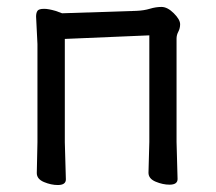

<svg xmlns="http://www.w3.org/2000/svg" viewBox="-20 -512 617 548"><path d="M145 16.1Q126 16.1 105.5 7.6Q85 -1 85 -18.1L86.9 -106V-386.2L83 -464.8Q83 -475.1 86.9 -481Q90.8 -486.8 106 -486.8Q118.2 -486.8 138.2 -481L157.2 -474.1L369.1 -481Q391.1 -481.9 408 -487.1Q424.8 -492.2 440.9 -492.2Q458 -492.2 476.1 -474.1Q494.1 -456.1 494.1 -442.9Q494.1 -431.2 489 -421.6Q483.9 -412.1 483.9 -401.9V-106.9L486.8 -1Q486.8 15.1 463.9 15.1Q444.8 15.1 424.3 6.6Q403.8 -2 403.8 -19L406.2 -106.9V-411.1L165 -400.9V-106L168 0Q168 16.1 145 16.1Z"/></svg>

Font: LXGW WenKai GB Screen
Style: Regular
Weight: 400
Designer: LXGW / Fontworks Inc.
Foundry: LXGW / Fontworks Inc.
Version: Version 1.321;February 19, 2024;FontCreator 14.0.0.2901 64-b